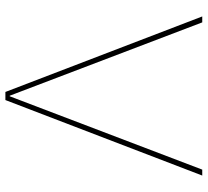

<svg xmlns="http://www.w3.org/2000/svg" viewBox="-49 -721 770 712"><g transform="rotate(90 336.0 -365.0)"><path d="M335 -16H337L609 -730H631L351 0H321L41 -730H63Z"/></g></svg>

Font: Mplus 1p Thin
Style: Regular
Weight: 250
Version: Version 1.061